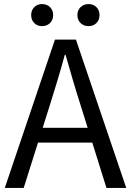

<svg xmlns="http://www.w3.org/2000/svg" viewBox="-20 -929 648 949"><path d="M3.6 0 251.7 -733.4H355.3L604 0H506.2L377.9 -410.4Q358 -472.5 340.1 -533.4Q322.3 -594.3 304.2 -658H300.2Q282.9 -593.9 264.6 -533.2Q246.2 -472.5 226.7 -410.4L97.1 0ZM133.1 -224.1V-297.4H471.2V-224.1ZM187.4 -799.8Q164.8 -799.8 149.5 -815Q134.1 -830.1 134.1 -854.6Q134.1 -878.6 149.5 -893.7Q164.8 -908.9 187.4 -908.9Q211.6 -908.9 227.2 -893.7Q242.7 -878.6 242.7 -854.6Q242.7 -830.1 227.2 -815Q211.6 -799.8 187.4 -799.8ZM417.6 -799.8Q394 -799.8 378.3 -815Q362.6 -830.1 362.6 -854.6Q362.6 -878.6 378.3 -893.7Q394 -908.9 417.6 -908.9Q441.2 -908.9 456.5 -893.7Q471.9 -878.6 471.9 -854.6Q471.9 -830.1 456.5 -815Q441.2 -799.8 417.6 -799.8Z"/></svg>

Font: Shanggu Sans SC VF
Style: Regular
Weight: 250
Designer: GuiWonder
Version: Version 1.021